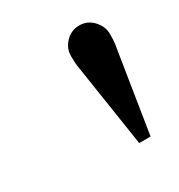

<svg xmlns="http://www.w3.org/2000/svg" viewBox="-77 -683 340 364"><g transform="rotate(-30 92.5 -501.0)"><path d="M185.1 -583.5Q185.1 -568.4 184.1 -563L154.8 -378.4V-377.4L154.3 -376.5H153.3H152.3H131.8H130.9H129.9L129.4 -377.4V-378.4L101.1 -563Q100.1 -569.3 100.1 -584.5Q100.1 -600.6 112.3 -613.5Q124.5 -626.5 142.6 -626.5Q160.6 -626.5 172.9 -613Q185.1 -599.6 185.1 -583.5Z"/></g></svg>

Font: RIT Rachana
Style: Bold
Weight: 700
Designer: Hussain KH
Version: 1.5.2